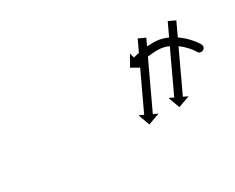

<svg xmlns="http://www.w3.org/2000/svg" viewBox="-43 -670 543 443"><g transform="rotate(-30 228.5 -448.5)"><path d="M432.2 -530.2C432.5 -530.8 432.7 -531.4 433 -532L414.9 -540.5C414.6 -539.9 414.3 -539.3 414.1 -538.7C413.3 -537 412.5 -535.3 411.7 -533.6C410.4 -531 409.2 -528.4 408 -525.7C406.4 -522.3 404.8 -518.9 403.2 -515.5C401.3 -511.4 399.4 -507.4 397.5 -503.4C395.4 -498.8 393.2 -494.3 391.1 -489.8C388.9 -485 386.6 -480.2 384.3 -475.3C382 -470.4 379.7 -465.4 377.3 -460.4C375 -455.4 372.7 -450.4 370.3 -445.5C368.1 -440.6 365.8 -435.8 363.5 -431C361.4 -426.5 359.3 -422 357.2 -417.4C355.3 -413.4 353.4 -409.4 351.5 -405.3C349.9 -401.9 348.3 -398.5 346.7 -395.1C345.5 -392.4 344.2 -389.8 343 -387.2C342.2 -385.5 341.4 -383.8 340.6 -382.1C340.3 -381.5 340 -380.9 339.8 -380.3L327.8 -385.9L339 -355L369.8 -366.2L357.9 -371.8C358.2 -372.4 358.4 -373 358.7 -373.6C359.5 -375.3 360.3 -377 361.1 -378.7C362.3 -381.3 363.6 -383.9 364.8 -386.6C366.4 -390 368 -393.4 369.6 -396.8C371.5 -400.9 373.4 -404.9 375.3 -408.9C377.4 -413.5 379.5 -418 381.6 -422.5C383.9 -427.3 386.2 -432.1 388.4 -437C390.8 -441.9 393.1 -446.9 395.4 -451.9C397.8 -456.9 400.1 -461.9 402.4 -466.9C404.7 -471.7 407 -476.5 409.2 -481.3C411.4 -485.8 413.5 -490.4 415.6 -494.9C417.5 -498.9 419.4 -503 421.3 -507C422.9 -510.4 424.5 -513.8 426.1 -517.2C427.3 -519.9 428.5 -522.5 429.8 -525.2C430.6 -526.8 431.4 -528.5 432.2 -530.2ZM352.2 -530.2C352.5 -530.8 352.7 -531.4 353 -532L334.9 -540.5C334.6 -539.9 334.3 -539.3 334.1 -538.7C333.3 -537 332.5 -535.3 331.7 -533.6C330.4 -531 329.2 -528.4 328 -525.7C326.4 -522.3 324.8 -518.9 323.2 -515.5C321.3 -511.4 319.4 -507.4 317.5 -503.4C315.4 -498.8 313.2 -494.3 311.1 -489.8C308.9 -485 306.6 -480.2 304.3 -475.3C302 -470.4 299.7 -465.4 297.3 -460.4C295 -455.4 292.7 -450.4 290.3 -445.5C288.1 -440.6 285.8 -435.8 283.5 -431C281.4 -426.5 279.3 -422 277.2 -417.4C275.3 -413.4 273.4 -409.4 271.5 -405.3C269.9 -401.9 268.3 -398.5 266.7 -395.1C265.5 -392.4 264.2 -389.8 263 -387.2C262.2 -385.5 261.4 -383.8 260.6 -382.1C260.3 -381.5 260 -380.9 259.8 -380.3L247.8 -385.9L259 -355L289.8 -366.2L277.9 -371.8C278.2 -372.4 278.4 -373 278.7 -373.6C279.5 -375.3 280.3 -377 281.1 -378.7C282.3 -381.3 283.6 -383.9 284.8 -386.6C286.4 -390 288 -393.4 289.6 -396.8C291.5 -400.9 293.4 -404.9 295.3 -408.9C297.4 -413.5 299.5 -418 301.6 -422.5C303.9 -427.3 306.2 -432.1 308.4 -437C310.8 -441.9 313.1 -446.9 315.4 -451.9C317.8 -456.9 320.1 -461.9 322.4 -466.9C324.7 -471.7 327 -476.5 329.2 -481.3C331.4 -485.8 333.5 -490.4 335.6 -494.9C337.5 -498.9 339.4 -503 341.3 -507C342.9 -510.4 344.5 -513.8 346.1 -517.2C347.3 -519.9 348.5 -522.5 349.8 -525.2C350.6 -526.8 351.4 -528.5 352.2 -530.2ZM456.6 -451.4C456.5 -452.3 456.3 -453.1 456.2 -454L436.4 -451.2C436.5 -450.3 436.7 -449.4 436.8 -448.5C437.6 -442.9 443.6 -441.8 448.7 -443.4C453.9 -445 458.2 -449.3 455.7 -454.4C454.9 -455.8 454.1 -457.3 453.2 -458.7C453.2 -458.7 453.2 -458.8 453.1 -458.8C453.1 -458.9 453 -459 453 -459C451.5 -461.3 449.9 -463.6 448.2 -465.8C448.2 -465.8 448.2 -465.8 448.1 -465.9C448.1 -466 448.1 -466 448.1 -466C445.8 -468.9 443.5 -471.7 441 -474.4C441 -474.4 441 -474.5 440.9 -474.5C440.9 -474.6 440.8 -474.6 440.8 -474.6C437.9 -477.8 434.8 -480.9 431.7 -483.9C431.7 -483.9 431.6 -483.9 431.6 -484C431.5 -484 431.5 -484.1 431.5 -484.1C427.9 -487.3 424.1 -490.4 420.3 -493.3C420.3 -493.3 420.2 -493.4 420.2 -493.4C420.1 -493.5 420 -493.6 420 -493.6C415.8 -496.5 411.5 -499.3 407.1 -501.9C407.1 -501.9 407 -502 406.8 -502.1C406.7 -502.1 406.6 -502.2 406.6 -502.2C402 -504.6 397.2 -506.8 392.3 -508.8C392.3 -508.8 392.1 -508.8 392 -508.9C391.9 -508.9 391.7 -509 391.7 -509C386.8 -510.6 381.7 -512 376.6 -513C376.6 -513 376.4 -513.1 376.3 -513.1C376.1 -513.1 375.9 -513.1 375.9 -513.1C370.9 -513.8 365.8 -514.2 360.7 -514.3C360.7 -514.3 360.6 -514.3 360.6 -514.3C360.5 -514.3 360.4 -514.3 360.4 -514.3C355.5 -514.2 350.6 -514 345.8 -513.7C345.8 -513.7 345.7 -513.7 345.7 -513.7C345.6 -513.7 345.5 -513.7 345.5 -513.7C341.2 -513.3 336.8 -512.8 332.5 -512.2C332.5 -512.2 332.4 -512.2 332.4 -512.2C332.4 -512.2 332.3 -512.2 332.3 -512.2C328.6 -511.6 325 -511 321.4 -510.3C321.4 -510.3 321.3 -510.3 321.3 -510.3C321.3 -510.3 321.2 -510.3 321.2 -510.3C318.4 -509.7 315.6 -509.1 312.9 -508.5C312.9 -508.5 312.8 -508.4 312.8 -508.4C312.8 -508.4 312.8 -508.4 312.8 -508.4C311 -508 309.2 -507.5 307.4 -507.1C307.4 -507.1 307.4 -507.1 307.4 -507.1C307.4 -507 307.4 -507 307.4 -507C306.7 -506.9 306.1 -506.7 305.5 -506.5L302 -519.2L285.9 -490.7L314.4 -474.6L310.9 -487.3C311.5 -487.4 312.1 -487.6 312.7 -487.8C312.7 -487.8 312.6 -487.8 312.6 -487.7C312.6 -487.7 312.6 -487.7 312.6 -487.7C314.2 -488.2 315.9 -488.6 317.6 -489C317.6 -489 317.5 -489 317.5 -489C317.5 -489 317.5 -489 317.5 -489C320 -489.6 322.7 -490.2 325.3 -490.7C325.3 -490.7 325.2 -490.7 325.2 -490.7C325.1 -490.7 325.1 -490.7 325.1 -490.7C328.5 -491.3 331.9 -491.9 335.3 -492.4C335.3 -492.4 335.3 -492.4 335.2 -492.4C335.2 -492.4 335.1 -492.4 335.1 -492.4C339.2 -492.9 343.3 -493.4 347.3 -493.7C347.3 -493.7 347.3 -493.7 347.2 -493.7C347.2 -493.7 347.1 -493.7 347.1 -493.7C351.7 -494 356.2 -494.2 360.8 -494.3C360.8 -494.3 360.7 -494.3 360.6 -494.3C360.5 -494.3 360.4 -494.3 360.4 -494.3C364.7 -494.2 369 -493.9 373.2 -493.3C373.2 -493.3 373 -493.3 372.9 -493.4C372.7 -493.4 372.6 -493.4 372.6 -493.4C376.9 -492.5 381.2 -491.4 385.4 -490C385.4 -490 385.3 -490 385.2 -490.1C385 -490.1 384.9 -490.2 384.9 -490.2C389.1 -488.5 393.3 -486.6 397.4 -484.5C397.4 -484.5 397.2 -484.5 397.1 -484.6C397 -484.6 396.9 -484.7 396.9 -484.7C400.9 -482.4 404.7 -479.9 408.4 -477.3C408.4 -477.3 408.3 -477.3 408.3 -477.4C408.2 -477.4 408.1 -477.5 408.1 -477.5C411.5 -474.8 414.9 -472.1 418.1 -469.2C418.1 -469.2 418.1 -469.2 418 -469.3C418 -469.3 417.9 -469.4 417.9 -469.4C420.8 -466.7 423.5 -463.9 426.2 -461C426.2 -461 426.2 -461.1 426.1 -461.1C426.1 -461.2 426 -461.2 426 -461.2C428.2 -458.7 430.3 -456.2 432.3 -453.6C432.3 -453.6 432.3 -453.7 432.3 -453.7C432.2 -453.8 432.2 -453.9 432.2 -453.9C433.6 -451.9 435 -450 436.3 -448C436.3 -448 436.3 -448 436.2 -448.1C436.2 -448.2 436.1 -448.3 436.1 -448.3C436.7 -447.4 437.3 -446.5 437.7 -445.5C440.2 -440.5 445.3 -439.2 449.6 -440.5C453.9 -441.8 457.4 -445.8 456.6 -451.4Z"/></g></svg>

Font: FRB American Cursive Just Arrows Medium
Style: Italic
Weight: 500
Italic angle: -25°
Version: Version 2.0;Modular Font Editor K font №1